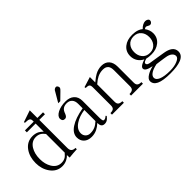

<svg xmlns="http://www.w3.org/2000/svg" viewBox="-5 -1383 2205 2205"><g transform="rotate(-45 1097.5 -280.0)"><path d="M383.8 5.9Q421.9 2 445.3 0Q470.7 -2 509.8 -3.9V-25.4Q474.6 -25.4 459 -42Q443.4 -56.6 443.4 -89.8V-546.9H535.2V-578.1H443.4V-702.1L299.8 -653.3L303.7 -639.6Q349.6 -639.6 367.2 -629.9Q383.8 -620.1 383.8 -594.7V-578.1H241.2V-546.9H383.8V-415Q357.4 -441.4 333 -454.1Q298.8 -470.7 255.9 -470.7Q164.1 -470.7 110.4 -393.6Q62.5 -324.2 62.5 -225.6Q62.5 -129.9 112.3 -59.6Q167 17.6 255.9 17.6Q296.9 17.6 332 0Q362.3 -14.6 381.8 -37.1ZM383.8 -377.9V-73.2L377 -67.4Q357.4 -43.9 341.8 -34.2Q314.5 -16.6 276.4 -16.6Q206.1 -16.6 165 -83Q128.9 -141.6 128.9 -225.6Q128.9 -310.5 165 -370.1Q206.1 -436.5 276.4 -436.5Q310.5 -436.5 336.9 -421.9Q362.3 -407.2 383.8 -377.9Z M1023.4 -31.2 1014.6 -42Q1001 -29.3 988.3 -23.4Q979.5 -19.5 968.8 -19.5Q957 -19.5 953.1 -35.2Q949.2 -48.8 949.2 -73.2V-350.6Q949.2 -415 909.2 -450.2Q871.1 -484.4 805.7 -484.4Q728.5 -484.4 673.8 -456.1Q620.1 -426.8 620.1 -388.7Q620.1 -368.2 629.9 -357.4Q639.6 -345.7 659.2 -345.7Q676.8 -345.7 688.5 -359.4Q696.3 -368.2 704.1 -387.7Q716.8 -426.8 740.2 -443.4Q762.7 -460 800.8 -460Q843.8 -460 867.2 -432.6Q889.6 -407.2 889.6 -360.4V-289.1Q752.9 -265.6 678.7 -215.8Q604.5 -167 604.5 -99.6Q604.5 -48.8 636.7 -16.6Q670.9 17.6 732.4 17.6Q779.3 17.6 820.3 -2Q854.5 -18.6 889.6 -50.8Q889.6 -20.5 899.4 -3.9Q912.1 17.6 943.4 17.6Q969.7 17.6 990.2 2.9Q1004.9 -7.8 1023.4 -31.2ZM889.6 -261.7V-81.1Q856.4 -49.8 826.2 -37.1Q793.9 -22.5 751 -22.5Q715.8 -22.5 693.4 -44.9Q670.9 -67.4 670.9 -101.6Q670.9 -165 740.2 -210Q800.8 -250 889.6 -261.7ZM732.4 -528.3H765.6L847.7 -608.4Q866.2 -626 870.1 -635.7Q876 -650.4 864.3 -668.9Q853.5 -684.6 833 -677.7Q812.5 -670.9 801.8 -646.5Z M1076.2 1H1269.5V-24.4Q1233.4 -24.4 1217.8 -38.1Q1202.1 -50.8 1202.1 -83V-365.2Q1244.1 -402.3 1278.3 -418.9Q1320.3 -439.5 1367.2 -439.5Q1414.1 -439.5 1434.6 -413.1Q1453.1 -390.6 1453.1 -343.8V-83Q1453.1 -50.8 1437.5 -38.1Q1421.9 -24.4 1385.7 -24.4V1H1579.1V-24.4Q1543 -24.4 1528.3 -38.1Q1512.7 -50.8 1512.7 -83V-340.8Q1512.7 -408.2 1479.5 -445.3Q1446.3 -482.4 1385.7 -482.4Q1333 -482.4 1283.2 -455.1Q1253.9 -439.5 1207 -400.4L1202.1 -395.5V-484.4L1076.2 -445.3L1079.1 -429.7Q1117.2 -429.7 1129.9 -418.9Q1142.6 -408.2 1142.6 -376V-83Q1142.6 -50.8 1127.9 -38.1Q1113.3 -24.4 1076.2 -24.4Z M1887.7 -484.4Q1804.7 -484.4 1753.9 -443.4Q1699.2 -400.4 1699.2 -326.2Q1699.2 -279.3 1723.6 -241.2Q1747.1 -205.1 1788.1 -185.5Q1751 -172.9 1732.4 -162.1Q1700.2 -143.6 1700.2 -123Q1700.2 -102.5 1721.7 -88.9Q1746.1 -73.2 1800.8 -62.5Q1747.1 -50.8 1706.1 -26.4Q1656.2 3.9 1656.2 37.1Q1656.2 87.9 1710 114.3Q1767.6 141.6 1887.7 141.6Q1999 141.6 2059.6 117.2Q2129.9 88.9 2129.9 28.3Q2129.9 -18.6 2092.8 -45.9Q2060.5 -69.3 2002 -79.1L1912.1 -93.8L1800.8 -111.3Q1776.4 -116.2 1767.6 -127Q1760.7 -133.8 1761.7 -145.5Q1761.7 -154.3 1776.4 -163.1Q1790 -170.9 1812.5 -175.8Q1833 -169.9 1850.6 -168.9Q1862.3 -167 1887.7 -167Q1966.8 -167 2018.6 -209Q2073.2 -252.9 2073.2 -325.2Q2073.2 -352.5 2063.5 -378.9Q2053.7 -404.3 2038.1 -425.8Q2053.7 -438.5 2066.4 -437.5Q2074.2 -436.5 2088.9 -427.7Q2096.7 -423.8 2100.6 -421.9Q2108.4 -418 2116.2 -418Q2130.9 -418 2140.6 -429.7Q2151.4 -440.4 2151.4 -456.1Q2151.4 -470.7 2135.7 -480.5Q2122.1 -489.3 2105.5 -489.3Q2085 -489.3 2062.5 -477.5Q2040 -465.8 2020.5 -444.3Q2001 -461.9 1971.7 -471.7Q1934.6 -484.4 1887.7 -484.4ZM1904.3 117.2Q1812.5 117.2 1761.7 95.7Q1714.8 75.2 1714.8 42Q1714.8 13.7 1744.1 -7.8Q1777.3 -33.2 1847.7 -47.9Q1877 -44.9 1907.2 -40Q1924.8 -38.1 1954.1 -33.2L1977.5 -29.3Q2025.4 -22.5 2050.8 -1Q2074.2 18.6 2074.2 45.9Q2074.2 75.2 2025.4 95.7Q1976.6 117.2 1904.3 117.2ZM1887.7 -460Q1947.3 -460 1980.5 -418Q2009.8 -381.8 2009.8 -326.2Q2009.8 -271.5 1980.5 -234.4Q1947.3 -191.4 1887.7 -191.4Q1826.2 -191.4 1793 -234.4Q1763.7 -270.5 1763.7 -326.2Q1763.7 -381.8 1793 -418Q1826.2 -460 1887.7 -460Z"/></g></svg>

Font: Batang
Style: Regular
Weight: 400
Version: Version 2.21